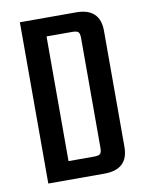

<svg xmlns="http://www.w3.org/2000/svg" viewBox="-74 -680 561 734"><g transform="rotate(-10 206.0 -313.0)"><path d="M54 -626H272Q365 -626 365 -538V-88Q365 0 272 0H54ZM274 -100V-526Q274 -544 268 -549.5Q262 -555 244 -555H145V-71H244Q262 -71 268 -76.5Q274 -82 274 -100Z"/></g></svg>

Font: Teko Regular
Style: Regular
Weight: 400
Designer: Manushi Parikh, Jonny Pinhorn
Foundry: Indian Type Foundry
Version: Version 1.105;PS 1.0;hotconv 1.0.78;makeotf.lib2.5.61930; tt